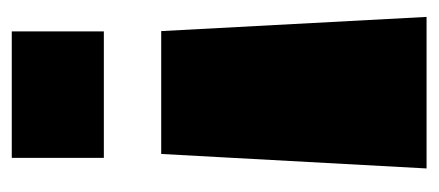

<svg xmlns="http://www.w3.org/2000/svg" viewBox="-224 -406 727 318"><g transform="rotate(-90 139.0 -247.5)"><path d="M42.5 -343.5 18.5 96H269.5L246 -343.5ZM36 -438.5H245.5V-591H36Z"/></g></svg>

Font: Anybody SemiExpanded ExtraBold
Style: Regular
Weight: 800
Width: 6
Version: Version 1.113;gftools[0.9.25]